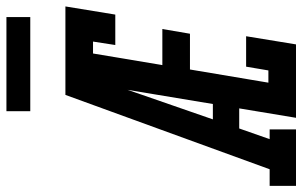

<svg xmlns="http://www.w3.org/2000/svg" viewBox="-244 -768 963 612"><g transform="rotate(-90 238.0 -461.5)"><path d="M-48 0V-84H5L242 -735H326Q305 -674 284 -612.5Q263 -551 242 -490L164 -265H213L199 -181H135L101 -84H132V0ZM169 0 291 -735H524L498 -576H401L412 -647H374L337 -426H452L437 -338H323L281 -88H320L332 -159H429L403 0ZM190 -847V-923H490V-847Z"/></g></svg>

Font: Iosevka Slab Semibold Oblique
Style: Regular
Weight: 600
Italic angle: -9°
Monospace: yes
Designer: Belleve Invis
Foundry: Belleve Invis
Version: Version 11.1.1; ttfautohint (v1.8.3)